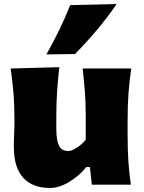

<svg xmlns="http://www.w3.org/2000/svg" viewBox="-20 -911 710 947"><path d="M226.1 16.1Q140.6 16.1 94.5 -34.2Q48.3 -84.5 48.3 -186.5Q48.3 -224.1 49.8 -252.9Q51.3 -281.7 51.3 -313Q51.3 -395.5 46.1 -454.1Q41 -512.7 32.7 -573.2L272.5 -579.6Q265.6 -519 261.7 -460.7Q257.8 -402.3 257.8 -339.8V-274.9Q257.8 -219.7 270.8 -192.9Q283.7 -166 317.4 -166Q333.5 -166 359.6 -183.1Q385.7 -200.2 402.8 -221.7V-339.8Q402.8 -402.3 398.7 -457.5Q394.5 -512.7 387.7 -573.2H627.4Q618.7 -512.7 614 -454.1Q609.4 -395.5 609.4 -313V-246.6Q609.4 -174.8 613 -117.7Q616.7 -60.5 625.5 0H433.1L423.3 -87.4H406.2Q370.6 -43.5 321.3 -13.7Q272 16.1 226.1 16.1ZM209 -642.6Q243.2 -703.6 272.7 -764.2Q302.2 -824.7 326.2 -885.7L555.2 -891.1Q512.2 -827.6 460 -765.6Q407.7 -703.6 350.1 -644.5Z"/></svg>

Font: Pinar DS4-ExtraBold
Style: Regular
Weight: 800
Designer: Amin Abedi
Version: Version 2.000